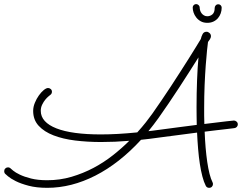

<svg xmlns="http://www.w3.org/2000/svg" viewBox="-69 -881 1165 925"><path d="M955.1 -2.4Q957 1 957 5.9Q957 13.2 951.9 18.6Q946.8 23.9 938.5 23.9Q933.1 23.9 929 21.5Q924.8 19 922.4 14.2Q913.1 -3.9 906 -31Q898.9 -58.1 893.8 -91.3Q888.7 -124.5 885.5 -162.8Q882.3 -201.2 880.4 -242.2Q843.8 -237.3 798.1 -231.4Q752.4 -225.6 693.8 -217.8Q652.8 -211.9 610.4 -207.5Q505.9 -93.8 390.4 -34.9Q274.9 23.9 158.7 23.9Q106.9 23.9 69.1 13.9Q31.2 3.9 6.6 -8.5Q-18.1 -21 -30.5 -31.7Q-43 -42.5 -43.9 -43.5Q-48.8 -48.3 -48.8 -56.2Q-48.8 -64 -43.5 -69.3Q-38.1 -74.7 -30.8 -74.7Q-22.5 -74.7 -17.1 -68.8Q-16.1 -67.9 -5.4 -58.8Q5.4 -49.8 26.6 -39.6Q47.9 -29.3 80.6 -21Q113.3 -12.7 158.2 -12.7Q219.7 -12.7 275.9 -29.3Q332 -45.9 382.1 -72.5Q432.1 -99.1 475.3 -133.3Q518.6 -167.5 553.7 -202.6Q519 -199.7 484.9 -198.2Q450.7 -196.8 417.5 -196.8Q352.1 -196.8 293 -204.1Q233.9 -211.4 189 -228.8Q144 -246.1 117.4 -274.9Q90.8 -303.7 90.8 -346.7Q90.8 -366.2 98.9 -385.7Q106.9 -405.3 118.2 -421.1Q129.4 -437 141.6 -447Q153.8 -457 162.6 -457Q169.4 -457 175.3 -452.1Q181.2 -447.3 181.2 -439Q181.2 -434.6 179.2 -430.4Q177.2 -426.3 173.3 -423.8Q172.4 -422.9 165 -417Q157.7 -411.1 149.4 -401.1Q141.1 -391.1 134.3 -377.2Q127.4 -363.3 127.4 -347.2Q127.4 -319.3 146.7 -298.1Q166 -276.9 202.9 -262.5Q239.7 -248 293.5 -240.7Q347.2 -233.4 416 -233.4Q455.6 -233.4 499.5 -235.8Q543.5 -238.3 592.3 -243.2Q615.7 -269 633.8 -292Q651.9 -314.9 664.6 -333Q685.5 -362.8 708.5 -396.5Q731.4 -430.2 754.2 -464.8Q776.9 -499.5 798.6 -533.4Q820.3 -567.4 839.4 -597.4Q858.4 -627.4 873.5 -652.1Q888.7 -676.8 898.4 -692.9Q901.4 -706.1 907.2 -717Q913.1 -728 926.3 -728Q933.6 -728 940.4 -721.9Q947.3 -715.8 947.3 -706.5Q947.3 -699.7 942.4 -691.9Q937.5 -684.1 933.1 -678.7Q931.6 -669.4 928.5 -639.2Q925.3 -608.9 922.1 -565.2Q918.9 -521.5 916.7 -469Q914.6 -416.5 914.6 -362.8Q914.6 -342.8 914.6 -323.2Q914.6 -303.7 915.5 -283.7Q988.8 -293 1022.5 -296.6Q1056.2 -300.3 1058.1 -300.3Q1064.5 -300.3 1070.6 -295.2Q1076.7 -290 1076.7 -281.7Q1076.7 -274.9 1072 -269.8Q1067.4 -264.6 1060.1 -263.7Q1051.3 -262.7 1039.6 -261.2Q1027.8 -259.8 1010.7 -257.8Q993.7 -255.9 970.7 -253.2Q947.8 -250.5 917 -246.6Q918.5 -206.5 921.6 -169.7Q924.8 -132.8 929.4 -101.1Q934.1 -69.3 940.4 -43.9Q946.8 -18.6 955.1 -2.4ZM689 -254.4Q746.6 -262.2 793.7 -268.3Q840.8 -274.4 878.9 -279.3Q878.4 -300.3 878.2 -321.3Q877.9 -342.3 877.9 -363.8Q877.9 -432.6 880.4 -495.4Q882.8 -558.1 887.2 -604.5Q867.7 -573.7 844 -536.4Q820.3 -499 794.9 -460.2Q769.5 -421.4 743.7 -383.3Q717.8 -345.2 694.3 -312Q682.6 -295.4 670.4 -279.8Q658.2 -264.2 646 -249Q656.7 -250 667.2 -251.5Q677.7 -252.9 689 -254.4ZM999 -844.2Q999 -830.1 994.4 -816.9Q989.7 -803.7 981 -793.5Q972.2 -783.2 959.2 -777.1Q946.3 -771 929.7 -771Q911.6 -771 898.4 -778.3Q885.3 -785.6 876.5 -796.9Q867.7 -808.1 863.5 -820.8Q859.4 -833.5 859.4 -844.7Q859.4 -851.6 864.3 -856.4Q869.1 -861.3 876 -861.3Q882.3 -861.3 887.7 -856.4Q893.1 -851.6 893.1 -844.7Q893.1 -837.9 895.3 -830.6Q897.5 -823.2 902.1 -817.1Q906.7 -811 913.6 -806.9Q920.4 -802.7 929.7 -802.7Q943.8 -802.7 954.6 -812Q965.3 -821.3 965.3 -842.8Q965.3 -849.6 970.2 -855Q975.1 -860.4 982.9 -860.4Q989.7 -860.4 994.4 -855.5Q999 -850.6 999 -844.2Z"/></svg>

Font: Sacramento
Style: Regular
Weight: 400
Designer: Astigmatic (AOETI)
Foundry: Astigmatic (AOETI)
Version: Version 1.000